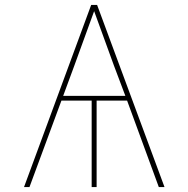

<svg xmlns="http://www.w3.org/2000/svg" viewBox="-20 -755 760 775"><path d="M77 0H99L228 -349H350V0H370V-349H493L621 0H644L372 -735H348ZM235 -368 280 -490Q300 -545 320 -600Q340 -655 360 -710Q380 -655 400 -600Q420 -545 440 -490L486 -368Z"/></svg>

Font: Iosevka Sparkle Thin
Style: Regular
Weight: 100
Designer: Belleve Invis
Foundry: Belleve Invis
Version: Version 4.5.0; ttfautohint (v1.8.3)